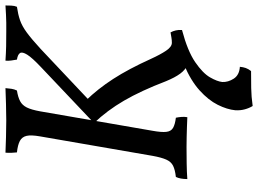

<svg xmlns="http://www.w3.org/2000/svg" viewBox="-144 -576 967 720"><g transform="rotate(-90 340.0 -215.5)"><path d="M303 248Q295 235 290.5 218.5Q286 202 287 183Q290 152 307.5 117Q325 82 361.5 49Q398 16 457 -9L458 4Q439 -4 424.5 -23.5Q410 -43 396 -77Q360 -171 323 -234.5Q286 -298 239 -347L449 -546Q484 -579 495.5 -597.5Q507 -616 501.5 -624.5Q496 -633 477 -636Q475 -647 473.5 -658Q472 -669 473 -679Q503 -677 526.5 -676.5Q550 -676 582 -676Q601 -676 615.5 -676Q630 -676 645 -677Q660 -678 680 -679Q680 -670 679.5 -657.5Q679 -645 675 -636Q647 -632 625 -624.5Q603 -617 578.5 -599Q554 -581 517 -547L322 -363L323 -378Q367 -333 404.5 -275Q442 -217 480 -133Q496 -98 510.5 -76.5Q525 -55 540 -55Q550 -55 558.5 -56.5Q567 -58 579 -60Q584 -51 586.5 -40Q589 -29 588 -17Q509 4 467.5 32.5Q426 61 410.5 88Q395 115 393 134Q392 156 405.5 177Q419 198 450 200Q449 212 445.5 222Q442 232 434 242Q403 242 370.5 242.5Q338 243 303 248ZM29 3Q29 -10 31 -21Q33 -32 37 -40Q64 -43 79 -50.5Q94 -58 102 -76Q110 -94 116 -127L189 -549Q195 -583 191 -600Q187 -617 172 -625Q157 -633 129 -636Q128 -646 127.5 -656.5Q127 -667 128 -679Q156 -678 186 -677Q216 -676 248 -676Q280 -676 310 -677Q340 -678 370 -679Q369 -667 367.5 -656.5Q366 -646 361 -636Q336 -632 321 -624Q306 -616 297.5 -599Q289 -582 283 -549L210 -127Q204 -94 206 -76Q208 -58 221 -50.5Q234 -43 259 -40Q261 -31 262 -19.5Q263 -8 261 3Q241 2 223 1.5Q205 1 187.5 0.5Q170 0 150 0Q121 0 88 0.5Q55 1 29 3Z"/></g></svg>

Font: Vollkorn
Style: Italic
Weight: 400
Italic angle: -11°
Designer: Friedrich Althausen
Foundry: Friedrich Althausen
Version: Version 5.001